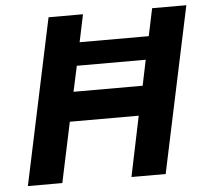

<svg xmlns="http://www.w3.org/2000/svg" viewBox="-50 -741 852 794"><g transform="rotate(-5 376.0 -344.0)"><path d="M34 0 180 -688H323L299 -574H586L610 -688H752L606 0H464L516 -250H230L177 0ZM256 -372H543L565 -478H279Z"/></g></svg>

Font: Saira Thin SemiBold
Style: Italic
Weight: 600
Italic angle: -12°
Version: Version 1.101